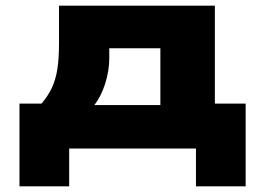

<svg xmlns="http://www.w3.org/2000/svg" viewBox="-20 -526 921 680"><path d="M49 134V-159H127Q150 -186 163.5 -214.5Q177 -243 183 -280.5Q189 -318 189 -371V-506H741V-159H850V134H674V0H225V134ZM314 -154H548V-355H367V-319Q367 -276 352.5 -230Q338 -184 314 -154Z"/></svg>

Font: Nunito Sans 7pt Expanded Black
Style: Regular
Weight: 900
Width: 7
Designer: Vernon Adams
Foundry: Vernon Adams
Version: Version 3.101;gftools[0.9.27]